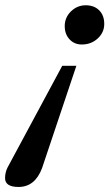

<svg xmlns="http://www.w3.org/2000/svg" viewBox="-169 -452 424 743"><path d="M147.5 -279.8Q118.7 -279.8 100.1 -299.8Q81.5 -319.8 81.5 -351.1Q81.5 -384.3 105.7 -408Q129.9 -431.6 162.6 -431.6Q195.3 -431.6 214.8 -412.1Q234.4 -392.6 234.4 -359.4Q234.4 -326.2 209 -303Q183.6 -279.8 147.5 -279.8ZM-97.2 271.5Q-149.4 271.5 -149.4 237.3Q-149.4 215.8 -140.1 196.8L71.8 -197.3H126.5L-6.3 198.7Q-33.7 271.5 -97.2 271.5Z"/></svg>

Font: Elstob 6pt SemiBold
Style: Italic
Weight: 600
Italic angle: -20°
Designer: Peter S. Baker
Version: Version 1.015